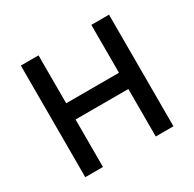

<svg xmlns="http://www.w3.org/2000/svg" viewBox="-123 -660 799 790"><g transform="rotate(-30 276.5 -265.0)"><path d="M422.9 -225.6H130.9V-302.7H422.9ZM151.4 0H67.4V-530.3H151.4ZM486.3 0H402.3V-530.3H486.3Z"/></g></svg>

Font: Pretendard JP Variable
Style: Regular
Weight: 400
Designer: Base glyphs from Inter by Rasmus Andersson; Hangul glyphs from Noto Sans CJK(Source Han Sans) by Jang Soo-young and Kang
Foundry: Kil Hyung-jin
Version: Version 1.307;Glyphs 3.2 (3192)